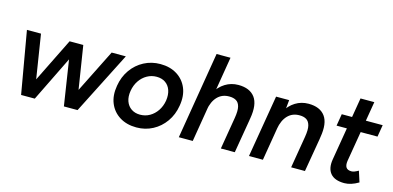

<svg xmlns="http://www.w3.org/2000/svg" viewBox="-67 -1090 3050 1491"><g transform="rotate(15 1458.0 -344.0)"><path d="M141 0 54 -500H167L246 0ZM150 0 397 -500H496L251 0ZM485 0 408 -500H507L586 0ZM485 0 735 -500H849L595 0Z M1070 12Q992 12 935.5 -23Q879 -58 853.5 -119.5Q828 -181 842 -262Q854 -336 894 -392.5Q934 -449 994 -480.5Q1054 -512 1125 -512Q1203 -512 1259 -477Q1315 -442 1340.5 -380.5Q1366 -319 1352 -238Q1340 -164 1300 -107.5Q1260 -51 1200.5 -19.5Q1141 12 1070 12ZM1072 -91Q1114 -91 1149 -111Q1184 -131 1208 -166.5Q1232 -202 1240 -249Q1247 -297 1234.5 -333Q1222 -369 1193 -389Q1164 -409 1122 -409Q1081 -409 1045.5 -389Q1010 -369 986 -333.5Q962 -298 954 -251Q946 -203 959 -167Q972 -131 1001.5 -111Q1031 -91 1072 -91Z M1409 0 1525 -700H1637L1521 0ZM1747 0 1790 -257 1905 -272 1859 0ZM1790 -257Q1800 -317 1792 -349Q1784 -381 1762 -394Q1740 -407 1708 -407Q1650 -408 1612.5 -369.5Q1575 -331 1563 -260L1521 -262Q1534 -342 1566.5 -397.5Q1599 -453 1646.5 -482.5Q1694 -512 1752 -512Q1844 -512 1885.5 -456Q1927 -400 1907 -285L1902 -257Z M1973 0 2057 -500H2162L2153 -408L2085 0ZM2312 0 2355 -257 2469 -270 2423 0ZM2355 -257Q2365 -317 2356.5 -349Q2348 -381 2326.5 -394Q2305 -407 2273 -407Q2215 -408 2177.5 -369.5Q2140 -331 2128 -260L2085 -262Q2099 -342 2131 -397.5Q2163 -453 2210.5 -482.5Q2258 -512 2316 -512Q2408 -512 2449.5 -456Q2491 -400 2471 -285L2467 -257Z M2742 12Q2664 12 2630 -28.5Q2596 -69 2608 -142L2694 -656H2805L2722 -161Q2717 -126 2729 -108.5Q2741 -91 2772 -91Q2783 -91 2796 -96Q2809 -101 2827 -111L2855 -24Q2825 -6 2796.5 3Q2768 12 2742 12ZM2569 -404 2585 -500H2914L2898 -404Z"/></g></svg>

Font: Figtree Light SemiBold
Style: Italic
Weight: 600
Italic angle: -9.5°
Version: Version 2.001;gftools[0.9.30]